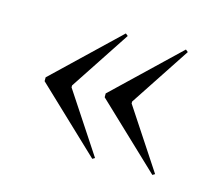

<svg xmlns="http://www.w3.org/2000/svg" viewBox="-53 -501 440 389"><g transform="rotate(15 167.0 -306.5)"><path d="M160 -302 294 -175 299 -178 216 -304V-308L299 -434L294 -438L160 -310ZM34 -302 168 -175 173 -178 90 -304V-308L173 -434L168 -438L34 -310Z"/></g></svg>

Font: Moniqa Display
Style: Regular
Weight: 400
Designer: Rajesh Rajput
Foundry: Rajesh Rajput
Version: Version 1.000